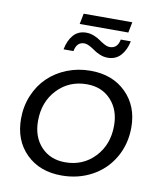

<svg xmlns="http://www.w3.org/2000/svg" viewBox="-88 -870 794 943"><g transform="rotate(10 309.0 -398.0)"><path d="M335.5 -529Q445 -529 512.5 -462.2Q580 -395.5 580 -289.5Q580 -205.5 541 -138.5Q502 -71.5 434 -34.5Q366 2.5 282.5 2.5Q173 2.5 106 -64Q39 -130.5 39 -238Q39 -300.5 61.8 -354.8Q84.5 -409 124 -447.2Q163.5 -485.5 218.2 -507.2Q273 -529 335.5 -529ZM454 -705.5H504Q495 -661 470.2 -633.8Q445.5 -606.5 405.5 -606.5Q386 -606.5 367 -614.2Q348 -622 335.5 -631.2Q323 -640.5 308 -648.2Q293 -656 281 -656Q243.5 -656 235 -609.5H185.5Q194 -654.5 218 -682Q242 -709.5 282 -709.5Q301.5 -709.5 320.8 -701.8Q340 -694 352.5 -684.8Q365 -675.5 379.8 -667.8Q394.5 -660 407 -660Q445.5 -660 454 -705.5ZM242 -746 252.5 -799H495L484.5 -746ZM329 -460.5Q240.5 -460.5 181.8 -398.8Q123 -337 123 -241.5Q123 -162.5 168.8 -113.5Q214.5 -64.5 289 -64.5Q377.5 -64.5 436.2 -126.2Q495 -188 495 -283.5Q495 -362 449.2 -411.2Q403.5 -460.5 329 -460.5Z"/></g></svg>

Font: Argentum Sans Light
Style: Italic
Weight: 300
Italic angle: -11.3°
Designer: Julieta Ulanovsky (font), Owen Earl (portions from Jones font), Cristiano Sobral (main changes and remaster)
Foundry: Julieta Ulanovsky (font), Owen Earl (portions from Jones font), Cristiano Sobral (main changes and remaster)
Version: Version 3.127